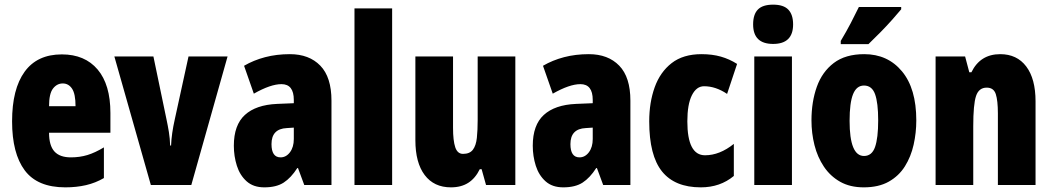

<svg xmlns="http://www.w3.org/2000/svg" viewBox="-20 -796 4524 826"><path d="M246 -562Q345 -562 400 -497Q455 -432 455 -310V-225H191Q191 -170 214 -144.5Q237 -119 285 -119Q323 -119 356 -129Q389 -139 427 -162V-30Q391 -9 350 0.5Q309 10 261 10Q141 10 86.5 -63Q32 -136 32 -274Q32 -413 86 -487.5Q140 -562 246 -562ZM250 -437Q225 -437 208 -415Q191 -393 191 -339H305Q305 -392 290 -414.5Q275 -437 250 -437Z M629 0 472 -553H640L696 -284Q702 -256 706.5 -228.5Q711 -201 712 -170H716Q717 -196 721 -224Q725 -252 732 -283L791 -553H959L803 0Z M1227 -563Q1310 -563 1358 -513.5Q1406 -464 1406 -363V0H1289L1262 -73H1259Q1232 -31 1200.5 -10.5Q1169 10 1117 10Q1070 10 1041 -16Q1012 -42 999 -83Q986 -124 986 -169Q986 -258 1033.5 -301.5Q1081 -345 1172 -349L1244 -352V-366Q1244 -434 1191 -434Q1144 -434 1072 -393L1030 -513Q1071 -537 1120.5 -550Q1170 -563 1227 -563ZM1214 -245Q1148 -242 1148 -176Q1148 -119 1187 -119Q1211 -119 1227.5 -141Q1244 -163 1244 -198V-247Z M1667 0H1505V-760H1667Z M2197 -553V0H2071L2052 -68H2044Q2025 -29 1994.5 -9.5Q1964 10 1920 10Q1847 10 1807 -43Q1767 -96 1767 -193V-553H1929V-246Q1929 -191 1938.5 -162.5Q1948 -134 1972 -134Q2001 -134 2014.5 -152Q2028 -170 2031.5 -203Q2035 -236 2035 -280V-553Z M2513 -563Q2596 -563 2644 -513.5Q2692 -464 2692 -363V0H2575L2548 -73H2545Q2518 -31 2486.5 -10.5Q2455 10 2403 10Q2356 10 2327 -16Q2298 -42 2285 -83Q2272 -124 2272 -169Q2272 -258 2319.5 -301.5Q2367 -345 2458 -349L2530 -352V-366Q2530 -434 2477 -434Q2430 -434 2358 -393L2316 -513Q2357 -537 2406.5 -550Q2456 -563 2513 -563ZM2500 -245Q2434 -242 2434 -176Q2434 -119 2473 -119Q2497 -119 2513.5 -141Q2530 -163 2530 -198V-247Z M2995 10Q2883 10 2828 -58.5Q2773 -127 2773 -274Q2773 -355 2796.5 -420.5Q2820 -486 2869.5 -524.5Q2919 -563 2998 -563Q3044 -563 3081 -552.5Q3118 -542 3151 -521L3108 -392Q3059 -425 3009 -425Q2976 -425 2956.5 -386Q2937 -347 2937 -274Q2937 -128 3013 -128Q3076 -128 3137 -177V-39Q3078 10 2995 10Z M3306 -776Q3351 -776 3371.5 -754.5Q3392 -733 3392 -691Q3392 -607 3306 -607Q3220 -607 3220 -691Q3220 -734 3240.5 -755Q3261 -776 3306 -776ZM3387 -553V0H3225V-553Z M3922 -278Q3922 -225 3910.5 -173.5Q3899 -122 3873 -80.5Q3847 -39 3803.5 -14.5Q3760 10 3696 10Q3637 10 3594.5 -14Q3552 -38 3524.5 -79Q3497 -120 3484 -171.5Q3471 -223 3471 -278Q3471 -358 3494 -422.5Q3517 -487 3567 -525Q3617 -563 3698 -563Q3799 -563 3860.5 -489Q3922 -415 3922 -278ZM3635 -276Q3635 -125 3697 -125Q3731 -125 3744.5 -163.5Q3758 -202 3758 -278Q3758 -354 3744.5 -391Q3731 -428 3697 -428Q3665 -428 3650 -391Q3635 -354 3635 -276ZM3857 -756Q3843 -739 3819.5 -712.5Q3796 -686 3768.5 -658Q3741 -630 3716 -606H3597V-620Q3621 -660 3640 -696.5Q3659 -733 3675 -766H3857Z M4283 -563Q4355 -563 4395 -510Q4435 -457 4435 -360V0H4273V-308Q4273 -363 4264 -391Q4255 -419 4225 -419Q4191 -419 4179 -383Q4167 -347 4167 -253V0H4005V-553H4132L4150 -485H4159Q4197 -563 4283 -563Z"/></svg>

Font: Noto Sans Tamil ExtraCondensed Black
Style: Regular
Weight: 900
Width: 2
Designer: Jelle Bosma - Monotype Design Team
Foundry: Monotype Imaging Inc.
Version: Version 2.004; ttfautohint (v1.8.4.7-5d5b)